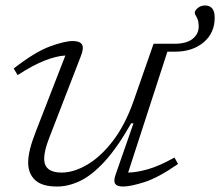

<svg xmlns="http://www.w3.org/2000/svg" viewBox="-20 -672 805 702"><path d="M402.5 -33 468 -221H459.5Q408.5 -131.5 362.2 -81.2Q316 -31 273 -10.5Q230 10 189 10Q133.5 10 108.2 -13.8Q83 -37.5 83 -77.5Q83 -98.5 89.5 -125.8Q96 -153 111.5 -192.5L219 -469Q187.5 -467.5 145 -451.2Q102.5 -435 44.5 -397.5L30 -421.5Q108.5 -482.5 162.5 -502.2Q216.5 -522 246 -522Q272 -522 279.8 -509.2Q287.5 -496.5 275.5 -466.5L160 -168Q141.5 -120.5 141.5 -92Q141.5 -41 205 -41Q249.5 -41 298.8 -69.8Q348 -98.5 392.8 -156.8Q437.5 -215 468.5 -303L541.5 -512H618Q661.5 -512 684 -529.8Q706.5 -547.5 706.5 -575Q706.5 -596.5 699.2 -608.8Q692 -621 692 -624.5Q692 -633.5 703.2 -642.8Q714.5 -652 729.5 -652Q765 -652 765 -607.5Q765 -551 724.2 -517Q683.5 -483 619.5 -483H592L448.5 -41Q479.5 -41.5 521 -53.2Q562.5 -65 618 -96L631 -72.5Q557.5 -21.5 507 -5.8Q456.5 10 430.5 10Q408 10 401.2 0Q394.5 -10 402.5 -33Z"/></svg>

Font: Newsreader 6pt Light
Style: Italic
Weight: 300
Italic angle: -17°
Designer: Hugues Gentile
Foundry: Production Type
Version: Version 1.003; ttfautohint (v1.8.3)